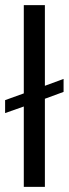

<svg xmlns="http://www.w3.org/2000/svg" viewBox="-20 -732 269 752"><path d="M155.8 0H73.2V-314.9L0 -289.1V-339.8L73.2 -366.2V-711.9H155.8V-396L229 -422.9V-372.1L155.8 -345.2Z"/></svg>

Font: Creato Display
Style: Regular
Weight: 400
Version: Version 1.000